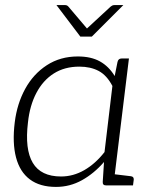

<svg xmlns="http://www.w3.org/2000/svg" viewBox="-20 -729 591 755"><path d="M200 6Q137 6 97.5 -23.5Q58 -53 43 -110Q28 -167 38 -248Q47 -321 79 -379.5Q111 -438 164 -472.5Q217 -507 286 -507Q338 -507 373 -487.5Q408 -468 431 -430L442 -485Q445 -499 458 -499H487L426 0H397Q383 0 384 -14L389 -92Q350 -47 302.5 -20.5Q255 6 200 6ZM220 -35Q268 -35 311.5 -60Q355 -85 391 -131L422 -391Q400 -433 368 -450Q336 -467 292 -467Q234 -467 191.5 -440Q149 -413 123 -363.5Q97 -314 90 -248Q77 -142 109 -88.5Q141 -35 220 -35ZM409 0 420 -45 495 -36Q501 -35 503.5 -32Q506 -29 506 -23L503 0ZM465 -709 341 -585H296L202 -709H236Q244 -709 249 -703L322 -617L415 -703Q417 -705 421 -707Q425 -709 430 -709Z"/></svg>

Font: Aleo Light
Style: Italic
Weight: 300
Italic angle: -7°
Designer: Alessio Laiso
Foundry: Alessio Laiso
Version: Version 2.001;gftools[0.9.29]